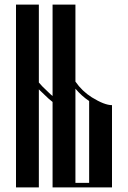

<svg xmlns="http://www.w3.org/2000/svg" viewBox="-20 -820 560 840"><path d="M150 0H50V-800H150V-459Q163 -443 187 -421Q202 -406 210 -400V-800H310V-463Q339 -421 382 -394Q437 -360 470 -360V0H310H210V-374Q194 -386 173 -407Q164 -415 150 -429ZM310 -20H370V-378Q337 -400 310 -432Z"/></svg>

Font: Oglavie Unicode
Style: Normal
Weight: 400
Version: Version 1.1